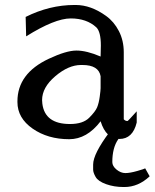

<svg xmlns="http://www.w3.org/2000/svg" viewBox="-20 -545 621 771"><path d="M354 136V116Q354 73 420 -15L475 -14L455 14Q431 48 431 106Q431 122 448 136Q465 150 483.5 150Q502 150 531.5 141.5Q561 133 563 131L581 163Q535 206 480 206H476Q438 206 406 194.5Q374 183 364 165.5Q354 148 354 136ZM529 -53Q513 13 459.5 13Q406 13 384 -58Q329 14 258 14Q172 14 111 -28.5Q50 -71 50 -135V-138Q50 -250 176 -309Q246 -342 287 -342Q328 -342 384 -318L385 -362Q385 -417 367 -435Q328 -471 264 -471Q200 -471 85 -399L83 -477Q179 -525 279 -525H284Q345 -525 406 -481Q438 -458 457.5 -420Q477 -382 477 -335V-66Q483 -59 492 -59Q494 -59 529 -98ZM384 -239Q376 -284 311 -284H305Q255 -284 202 -239Q149 -194 149 -143Q149 -136 150 -129Q160 -47 261 -47Q313 -47 338 -72Q363 -97 370 -114Q377 -131 380.5 -157Q384 -183 384 -191Z"/></svg>

Font: Sawarabi Mincho
Style: Regular
Weight: 400
Version: Version 1.00